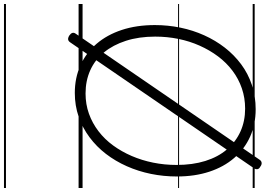

<svg xmlns="http://www.w3.org/2000/svg" viewBox="-205 -755 1335 965"><g transform="rotate(90 462.5 -272.5)"><path d="M447 19Q371 19 308 -9.5Q245 -38 200 -90.5Q155 -143 130.5 -217Q106 -291 106 -383Q106 -449 119 -512Q132 -575 157.5 -631.5Q183 -688 219.5 -735Q256 -782 303 -817Q350 -852 407 -871Q464 -890 529 -890Q605 -890 667 -862Q729 -834 774 -782Q819 -730 843 -657Q867 -584 867 -494Q867 -427 854 -363.5Q841 -300 815.5 -242.5Q790 -185 753.5 -137.5Q717 -90 670 -55Q623 -20 567 -0.5Q511 19 447 19ZM450 -35Q504 -35 551.5 -52Q599 -69 639.5 -100Q680 -131 711 -173.5Q742 -216 764 -267Q786 -318 797.5 -375Q809 -432 809 -492Q809 -573 789 -637Q769 -701 731 -745.5Q693 -790 641 -813.5Q589 -837 526 -837Q472 -837 424 -820.5Q376 -804 335.5 -773.5Q295 -743 263.5 -701Q232 -659 209.5 -608.5Q187 -558 175.5 -501.5Q164 -445 164 -385Q164 -303 185 -238Q206 -173 243.5 -127.5Q281 -82 333.5 -58.5Q386 -35 450 -35ZM193 42Q187 51 179 52.5Q171 54 159 47Q137 32 149 15L783 -910Q789 -919 798.5 -920Q808 -921 818 -913Q828 -908 830 -900Q832 -892 826 -882ZM0 365H925V375H0ZM0 -20H925V0H0ZM0 -505H925V-500H0ZM0 -885H925V-875H0Z"/></g></svg>

Font: Playwrite GB S Guides
Style: Italic
Weight: 400
Italic angle: -7.01216°
Designer: Veronika Burian, José Scaglione
Foundry: TypeTogether
Version: Version 1.002